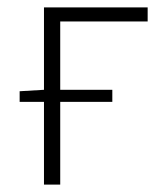

<svg xmlns="http://www.w3.org/2000/svg" viewBox="-20 -500 445 520"><path d="M33.2 -224.1V-252.9L99.1 -256.8V-480H379.9V-441.9H143.1V-256.8H284.2V-224.1H143.1V0H99.1V-224.1Z"/></svg>

Font: SourceSansPro-Light
Style: Regular
Weight: 300
Designer: Paul D. Hunt
Foundry: Adobe Systems Incorporated
Version: Version 2.020;PS 2.0;hotconv 1.0.86;makeotf.lib2.5.63406